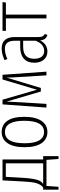

<svg xmlns="http://www.w3.org/2000/svg" viewBox="763 -1335 715 2281"><g transform="rotate(-90 1120.5 -194.5)"><path d="M366.2 -39.1H405.8V143.1H372.1L361.8 0H51.8L42 143.1H7.8V-39.1H34.2Q51.3 -54.7 60.3 -66.9Q69.3 -79.1 79.8 -104.7Q90.3 -130.4 95.9 -173.1Q101.6 -215.8 105 -280.8L118.2 -522H366.2ZM320.8 -39.1V-482.9H160.2L148.9 -286.1Q144 -201.2 134.5 -151.4Q125 -101.6 112.1 -78.6Q99.1 -55.7 76.2 -39.1Z M692.9 -532.2Q778.8 -532.2 825.9 -464.6Q873 -397 873 -263.2Q873 -130.4 825 -59.6Q776.9 11.2 691.9 11.2Q606.9 11.2 559.6 -59.1Q512.2 -129.4 512.2 -259.8Q512.2 -392.6 560.1 -462.4Q607.9 -532.2 692.9 -532.2ZM692.9 -493.2Q559.1 -493.2 559.1 -259.8Q559.1 -142.6 593.5 -85.7Q627.9 -28.8 691.9 -28.8Q826.2 -28.8 826.2 -263.2Q826.2 -493.2 692.9 -493.2Z M1372.6 -522 1409.7 0H1365.7L1345.7 -326.2Q1340.8 -385.3 1338.9 -473.1L1215.8 -66.9H1173.8L1053.7 -474.1Q1052.2 -406.2 1046.9 -327.1L1026.9 0H982.9L1021 -522H1076.7L1194.8 -113.8L1316.9 -522Z M1820.8 -96.2Q1820.8 -63.5 1829.6 -46.6Q1838.4 -29.8 1856.9 -21L1846.7 11.2Q1815.9 2.4 1800.3 -17.8Q1784.7 -38.1 1781.7 -75.2Q1735.4 11.2 1648.9 11.2Q1587.4 11.2 1551.5 -31.7Q1515.6 -74.7 1515.6 -145Q1515.6 -225.6 1564.2 -268.8Q1612.8 -312 1701.7 -312H1776.9V-376Q1776.9 -435.1 1753.7 -464.6Q1730.5 -494.1 1680.7 -494.1Q1627.4 -494.1 1559.6 -464.8L1545.9 -498Q1620.6 -532.2 1683.6 -532.2Q1752.9 -532.2 1786.9 -492.4Q1820.8 -452.6 1820.8 -378.9ZM1654.8 -26.9Q1736.8 -26.9 1776.9 -127.9V-276.9H1705.6Q1633.3 -276.9 1598.1 -244.4Q1563 -211.9 1563 -146Q1563 -87.9 1587.4 -57.4Q1611.8 -26.9 1654.8 -26.9Z M2236.8 -522 2230.5 -481.9H2087.9V0H2042.5V-481.9H1894.5V-522Z"/></g></svg>

Font: Fira Sans Compressed ExtraLight
Style: Regular
Weight: 250
Width: 1
Designer: Carrois Corporate & Edenspiekermann AG
Foundry: Carrois Corporate GbR & Edenspiekermann AG
Version: Version 4.203;PS 004.203;hotconv 1.0.88;makeotf.lib2.5.64775